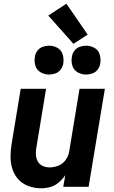

<svg xmlns="http://www.w3.org/2000/svg" viewBox="-20 -1010 616 1038"><path d="M202 8Q227 8 252 1Q277 -6 297.5 -23.5Q318 -41 333 -63L322 0H459L547 -530H410L354 -191Q350 -167 335 -145.5Q320 -124 296 -114.5Q272 -105 248 -105Q228 -105 210.5 -113Q193 -121 184 -138Q175 -155 174 -174.5Q173 -194 177 -214L229 -530H92L43 -233Q37 -197 37 -162Q37 -127 47.5 -95Q58 -63 80.5 -39Q103 -15 135.5 -3.5Q168 8 202 8ZM445 -607Q462 -607 479.5 -613Q497 -619 508 -634Q519 -649 522 -666Q526 -691 519 -715Q512 -739 491 -751Q470 -763 445 -763Q428 -763 411 -757Q394 -751 382.5 -736Q371 -721 369 -704Q364 -679 371 -655.5Q378 -632 399 -619.5Q420 -607 445 -607ZM245 -607Q262 -607 279.5 -613Q297 -619 308 -634Q319 -649 322 -666Q326 -691 319 -715Q312 -739 291 -751Q270 -763 245 -763Q228 -763 211 -757Q194 -751 182.5 -736Q171 -721 169 -704Q164 -679 171 -655.5Q178 -632 199 -619.5Q220 -607 245 -607ZM377 -773 454 -823 339 -990 241 -926Z"/></svg>

Font: Iosevka Sparkle XBdObl
Style: Regular
Weight: 800
Italic angle: -9°
Designer: Belleve Invis
Foundry: Belleve Invis
Version: Version 4.5.0; ttfautohint (v1.8.3)